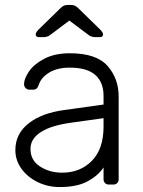

<svg xmlns="http://www.w3.org/2000/svg" viewBox="-20 -745 576 775"><path d="M398 -69Q376 -36 333.5 -13Q291 10 221 10Q173 10 132 -10Q91 -30 66.5 -64Q42 -98 42 -139Q42 -205 95.5 -247Q149 -289 240 -301L398 -323V-358Q398 -413 364.5 -442.5Q331 -472 262 -472Q211 -472 178.5 -452Q146 -432 137 -404Q133 -392 127.5 -387.5Q122 -383 113 -383H99Q90 -383 83.5 -389.5Q77 -396 77 -405Q77 -427 97 -456.5Q117 -486 159 -508Q201 -530 262 -530Q369 -530 414 -479Q459 -428 459 -355V-22Q459 -12 453 -6Q447 0 437 0H420Q410 0 404 -6Q398 -12 398 -22ZM398 -268 269 -250Q187 -239 145 -212Q103 -185 103 -144Q103 -98 141.5 -73Q180 -48 231 -48Q304 -48 351 -96Q398 -144 398 -234ZM297 -711 384 -626Q396 -614 396 -606Q396 -595 382 -595H365Q358 -595 351 -597Q344 -599 340 -602L260 -662L180 -602Q176 -599 169 -597Q162 -595 155 -595H138Q124 -595 124 -606Q124 -614 136 -626L223 -711Q232 -720 238.5 -722.5Q245 -725 255 -725H265Q274 -725 281 -722.5Q288 -720 297 -711Z"/></svg>

Font: Rubik
Style: Regular
Weight: 300
Designer: Hubert & Fischer
Foundry: Hubert & Fischer
Version: Version 1.100